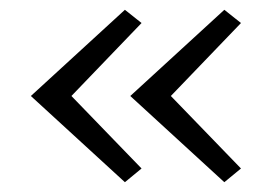

<svg xmlns="http://www.w3.org/2000/svg" viewBox="-20 -407 565 392"><path d="M235 -35 43 -211 235 -387 269 -360 121 -206V-216L269 -63ZM438 -35 246 -211 438 -387 472 -360 324 -206V-216L472 -63Z"/></svg>

Font: Ysabeau Office Light
Style: Regular
Weight: 300
Designer: Christian Thalmann (Catharsis Fonts)
Version: Version 2.001;gftools[0.9.30]; featfreeze: tnum,lnum,ss02